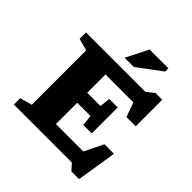

<svg xmlns="http://www.w3.org/2000/svg" viewBox="-255 -1110 1331 1331"><g transform="rotate(45 410.5 -444.5)"><path d="M50 0V-62.5L138.5 -86.5V-620.5L50 -644.5V-707H632L688 -751H753.5V-490.5H663L625 -596.5H351.5V-417.5H481.5L490 -495H573V-240H490L481.5 -319.5H351.5V-110.5H620.5L688.5 -249.5H782L735 46H659.5L618.5 0ZM363 -772 445.5 -935H629.5V-903.5L453.5 -772Z"/></g></svg>

Font: Newsreader 6pt
Style: Bold
Weight: 700
Designer: Hugues Gentile
Foundry: Production Type
Version: Version 1.003; ttfautohint (v1.8.3)